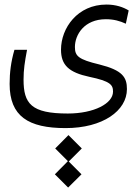

<svg xmlns="http://www.w3.org/2000/svg" viewBox="-20 -407 626 856"><path d="M272.5 164.1C438 164.1 545.9 86.9 545.9 -9.8C545.9 -62.5 526.4 -93.8 422.9 -119.6C329.1 -142.1 314 -157.2 314 -197.3C314 -252 355.5 -321.3 452.1 -321.3C487.3 -321.3 514.6 -313.5 541 -301.3L553.7 -360.4C529.8 -375 496.6 -386.7 454.6 -386.7C325.7 -386.7 252 -282.2 252 -185.5C252 -116.7 287.1 -84 378.4 -64.5C472.2 -44.9 483.9 -28.8 483.9 1.5C483.9 54.7 398.9 99.1 282.2 99.1C119.1 99.1 85 55.2 85 -52.2C85 -96.7 90.3 -130.4 100.6 -185.1H44.4C28.8 -131.8 22.9 -83 22.9 -32.7C22.9 111.3 106 164.1 272.5 164.1ZM283.7 429.2 343.3 370.1 286.6 313 344.7 254.9 285.2 195.3 226.1 254.9 282.7 311.5 224.6 370.1Z"/></svg>

Font: Cascadia Mono Light
Style: Regular
Weight: 300
Monospace: yes
Designer: Aaron Bell
Foundry: Saja Typeworks
Version: Version 2404.023